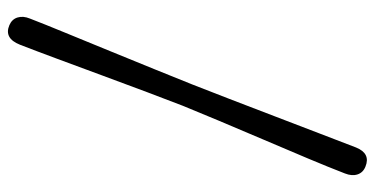

<svg xmlns="http://www.w3.org/2000/svg" viewBox="-249 -546 939 481"><g transform="rotate(-90 220.5 -305.5)"><path d="M249.5 -293.5Q234.5 -255.5 213.2 -200.2Q192 -145 169 -85Q146 -25 125.5 28.5Q105 82 91.5 117Q76.5 154 43.5 140.5Q28.5 134.5 24 120.5Q19.5 106.5 26.5 89Q41.5 50 64.2 -4Q87 -58 111.8 -116.2Q136.5 -174.5 158.8 -227.2Q181 -280 196 -317Q210 -353 230 -406.2Q250 -459.5 271.8 -518.5Q293.5 -577.5 313.8 -632Q334 -686.5 349 -725Q365 -765.5 398 -751.5Q413 -745 417.2 -731Q421.5 -717 414.5 -700Q401 -665 379.2 -612Q357.5 -559 333.2 -499.8Q309 -440.5 286.8 -386Q264.5 -331.5 249.5 -293.5Z"/></g></svg>

Font: Fraunces 72pt SuperSoft
Style: Regular
Weight: 400
Version: Version 1.000;[b76b70a41]